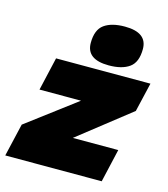

<svg xmlns="http://www.w3.org/2000/svg" viewBox="-138 -813 787 898"><g transform="rotate(15 255.5 -363.5)"><path d="M-29 0 8 -159 247 -339H46L83 -500H540L507 -359L255 -161H475L438 0ZM329 -532Q221 -532 221 -612Q221 -676 256.5 -701.5Q292 -727 356 -727Q464 -727 464 -647Q464 -583 428.5 -557.5Q393 -532 329 -532Z"/></g></svg>

Font: Prodigy Sans Black
Style: Italic
Weight: 900
Italic angle: -13°
Designer: Wei Huang
Foundry: Wei Huang
Version: Version 1.003; ttfautohint (v1.8.3)